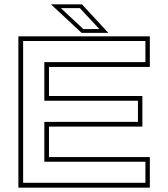

<svg xmlns="http://www.w3.org/2000/svg" viewBox="-20 -868 778 888"><path d="M65 0V-700H673V-558.5H206.5V-424H638.5V-282.5H206.5V-141.5H673V0ZM87 -22.5H652.5V-120H185V-304.5H618V-402H185V-580.5H652.5V-678.5H87ZM481 -716H357.5L215.5 -848H359ZM439.5 -733.5 349.5 -830.5H261.5L365.5 -733.5Z"/></svg>

Font: Tourney Expanded ExtraLight
Style: Regular
Weight: 200
Width: 7
Designer: Tyler Finck
Foundry: Etcetera Type Co
Version: Version 1.010; ttfautohint (v1.8.3)